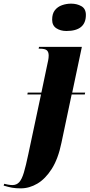

<svg xmlns="http://www.w3.org/2000/svg" viewBox="-142 -793 491 1053"><path d="M222 -623Q190 -623 167 -638Q144 -653 144 -685Q144 -718 159 -737Q174 -756 198 -764.5Q222 -773 248 -773Q280 -773 304.5 -759Q329 -745 329 -711Q329 -623 222 -623ZM-28 240Q-56 240 -75.5 236.5Q-95 233 -122 225L-119 215Q-112 217 -98 219.5Q-84 222 -74 222Q-51 222 -36.5 206Q-22 190 -11 153Q0 116 13 54L83 -275H8L10 -285H85L115 -428Q119 -446 122 -461Q125 -476 125 -488Q125 -508 115 -517Q105 -526 76 -526H70L72 -536H307L254 -285H325L323 -275H251L195 -10Q177 78 142 133Q107 188 63 214Q19 240 -28 240Z"/></svg>

Font: Noto Serif Display ExtraCondensed Black
Style: Italic
Weight: 900
Width: 2
Italic angle: -12°
Designer: Monotype Design Team
Foundry: Monotype Imaging Inc.
Version: Version 2.009